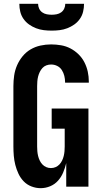

<svg xmlns="http://www.w3.org/2000/svg" viewBox="-20 -975 540 1003"><path d="M192 8Q168 8 144.5 -1Q121 -10 104 -27.5Q87 -45 76.5 -67.5Q66 -90 60 -113.5Q54 -137 52 -161.5Q50 -186 50 -210V-525Q50 -553 54 -580.5Q58 -608 69 -633.5Q80 -659 98 -681Q116 -703 140 -717Q164 -731 191.5 -737Q219 -743 247 -743Q273 -743 299 -738.5Q325 -734 348 -722Q371 -710 390 -691.5Q409 -673 421 -649.5Q433 -626 438.5 -600.5Q444 -575 444 -549V-543H320V-546Q320 -562 316 -578.5Q312 -595 303 -609Q294 -623 279 -630.5Q264 -638 247 -638Q234 -638 222 -633.5Q210 -629 201.5 -619.5Q193 -610 187.5 -598.5Q182 -587 179 -575Q176 -563 175 -550Q174 -537 174 -525V-210Q174 -198 175 -185.5Q176 -173 179 -160.5Q182 -148 187.5 -136.5Q193 -125 201.5 -116Q210 -107 221.5 -102Q233 -97 246 -97Q259 -97 270.5 -102Q282 -107 290.5 -116Q299 -125 304.5 -136.5Q310 -148 313 -160.5Q316 -173 317 -185.5Q318 -198 318 -210V-303H250V-408H442V0H326V-123Q320 -98 310 -74Q300 -50 283 -31Q266 -12 242 -2Q218 8 192 8ZM250 -815Q229 -815 208.5 -817.5Q188 -820 168.5 -827.5Q149 -835 132 -847Q115 -859 103 -876Q91 -893 86 -913.5Q81 -934 81 -955H179Q179 -942 184.5 -930Q190 -918 200.5 -910.5Q211 -903 224 -900.5Q237 -898 250 -898Q263 -898 276 -900.5Q289 -903 299.5 -910.5Q310 -918 315.5 -930Q321 -942 321 -955H419Q419 -934 414 -913.5Q409 -893 397 -876Q385 -859 368 -847Q351 -835 331.5 -827.5Q312 -820 291.5 -817.5Q271 -815 250 -815Z"/></svg>

Font: Iosevka Extrabold
Style: Regular
Weight: 800
Monospace: yes
Designer: Belleve Invis
Foundry: Belleve Invis
Version: Version 32.5.0; ttfautohint (v1.8.4)